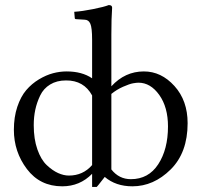

<svg xmlns="http://www.w3.org/2000/svg" viewBox="-20 -718 789 750"><path d="M339.8 -345.2Q307.6 -404.3 237.8 -403.8Q201.7 -403.8 175.8 -387.9Q149.9 -372.1 137 -345Q124 -317.9 117.9 -289.6Q111.8 -261.2 111.8 -229Q111.8 -174.8 126 -134.5Q140.1 -94.2 162.6 -73Q185.1 -51.8 207 -42Q229 -32.2 249 -32.2Q304.2 -32.2 339.8 -73.2ZM415 -56.2Q444.8 -18.1 491.2 -18.1Q560.1 -18.1 598.1 -76.4Q636.2 -134.8 636.2 -224.1Q636.2 -299.3 602.1 -347.2Q567.9 -395 521 -395Q513.2 -395 499.5 -392.6Q485.8 -390.1 460.9 -379.2Q436 -368.2 415 -351.1ZM339.8 -563Q339.8 -608.9 333 -625Q326.2 -641.1 310.1 -641.1L277.8 -643.1Q272 -643.1 272 -647.9L270 -671.9Q300.8 -673.8 343.5 -682.4Q386.2 -690.9 404.8 -698.2Q418 -698.2 418 -688Q415 -647.9 415 -583V-380.9Q468.3 -439 542 -439Q609.9 -439 661.4 -382.1Q712.9 -325.2 712.9 -236.8Q712.9 -121.6 646.5 -55.9Q580.1 9.8 497.1 9.8Q432.1 9.8 389.2 -26.9Q387.2 -24.9 375.5 -9.5Q363.8 5.9 357.9 12.2H339.8V-39.1Q292 9.8 223.1 9.8Q136.2 9.8 85.2 -57.6Q34.2 -125 34.2 -210.9Q34.2 -260.7 47.6 -300.8Q61 -340.8 82.5 -366Q104 -391.1 132.1 -408Q160.2 -424.8 187 -431.9Q213.9 -439 240.2 -439Q300.3 -439 339.8 -412.1Z"/></svg>

Font: Linux Libertine
Style: Regular
Weight: 400
Designer: Philipp H. Poll
Foundry: Philipp H. Poll
Version: Version 5.3.0 ; ttfautohint (v0.9)